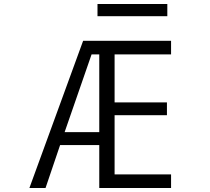

<svg xmlns="http://www.w3.org/2000/svg" viewBox="-20 -933 1040 953"><path d="M392.6 -730.5H829.1V-663.1H548.8V-424.8H808.6V-361.3H548.8V-67.4H829.1V0H472.7V-212.9H278.3L206.1 0H126ZM463.9 -852.5V-913.1H810.5V-852.5ZM300.8 -277.3H472.7V-663.1H434.6Z"/></svg>

Font: Gen Shin Gothic Monospace Normal
Style: Regular
Weight: 350
Designer: [Source Han Sans]
Ryoko NISHIZUKA  (kana & ideographs); Paul D. Hunt (Latin, Greek & Cyrillic); Wenlong ZHANG  (bopomofo
Version: Version 1.002.20150607